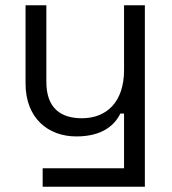

<svg xmlns="http://www.w3.org/2000/svg" viewBox="-20 -509 652 729"><path d="M142 200H530V-489H451V-243C451 -121 384 -60 291 -60C208 -60 156 -101 156 -198V-489H77V-192C77 -61 162 9 270 9C370 9 416 -35 437 -78H451V130H142Z"/></svg>

Font: Meta Space
Style: Regular
Weight: 400
Designer: Meta Pool / Florian Karsten
Foundry: Meta Pool / Florian Karsten
Version: Version 2.000;Glyphs 3.1.1 (3137)